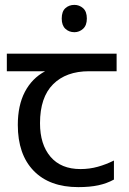

<svg xmlns="http://www.w3.org/2000/svg" viewBox="-20 -757 530 787"><path d="M285 -737Q305 -737 320.5 -723.5Q336 -710 336 -681Q336 -653 320.5 -639Q305 -625 285 -625Q263 -625 248 -639Q233 -653 233 -681Q233 -710 248 -723.5Q263 -737 285 -737ZM301 10Q183 10 118 -57Q53 -124 53 -245Q53 -325 82 -380.5Q111 -436 165 -465H8V-537H458V-465H345Q251 -465 197.5 -411.5Q144 -358 144 -252Q144 -165 187 -114.5Q230 -64 310 -64Q347 -64 381 -73.5Q415 -83 447 -99V-21Q418 -5 383 2.5Q348 10 301 10Z"/></svg>

Font: hexukannada05
Style: Book
Weight: 400
Designer: Jelle Bosma - Monotype Design Team
Foundry: Monotype Imaging Inc.
Version: Version 2.003